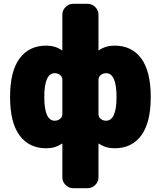

<svg xmlns="http://www.w3.org/2000/svg" viewBox="-20 -770 846 1010"><path d="M538 -135Q593 -135 593 -260Q593 -385 538 -385Q516 -385 503 -368Q498 -360 498 -352V-169Q498 -160 503 -152Q516 -135 538 -135ZM308 -169V-352Q308 -360 303 -368Q290 -385 268 -385Q213 -385 213 -260Q213 -135 268 -135Q290 -135 303 -152Q308 -160 308 -169ZM583 -530Q673 -530 723 -462.5Q773 -395 773 -260Q773 -125 723 -57.5Q673 10 583 10Q536 10 501 -14Q500 -14 500 -14.5Q500 -15 499 -15Q498 -15 498 -14V163Q498 186 481 203Q464 220 441 220H365Q342 220 325 203Q308 186 308 163V-14Q308 -15 307 -15Q306 -15 306 -14.5Q306 -14 305 -14Q270 10 223 10Q133 10 83 -57.5Q33 -125 33 -260Q33 -395 83 -462.5Q133 -530 223 -530Q270 -530 305 -506Q306 -506 306 -505.5Q306 -505 307 -505Q308 -505 308 -506V-693Q308 -716 325 -733Q342 -750 365 -750H441Q464 -750 481 -733Q498 -716 498 -693V-506Q498 -505 499 -505Q500 -505 500 -505.5Q500 -506 501 -506Q536 -530 583 -530Z"/></svg>

Font: Rounded Mplus 1c Black
Style: Regular
Weight: 900
Version: Version 1.059.20150529